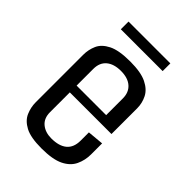

<svg xmlns="http://www.w3.org/2000/svg" viewBox="-178 -657 740 740"><g transform="rotate(45 191.5 -287.5)"><path d="M186 4Q127 4 97 -12Q67 -28 56 -53.5Q45 -79 45 -106V-365Q45 -393 56 -418Q67 -443 98.5 -459Q130 -475 192 -475Q250 -475 281.5 -459.5Q313 -444 325.5 -419Q338 -394 338 -366V-258L272 -254V-354Q272 -387 251 -405.5Q230 -424 192 -424Q154 -424 132.5 -406Q111 -388 111 -354V-118Q111 -85 132 -67.5Q153 -50 186 -50Q228 -50 250 -68.5Q272 -87 272 -124V-169L338 -175V-115Q338 -83 325 -55.5Q312 -28 279.5 -12Q247 4 186 4ZM55 -226V-263H338V-226ZM78 -537V-579H306V-537Z"/></g></svg>

Font: Smooch Sans Thin Medium
Style: Regular
Weight: 500
Version: Version 1.010